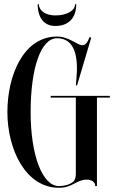

<svg xmlns="http://www.w3.org/2000/svg" viewBox="-20 -881 540 909"><path d="M242 -758C305.5 -758 341 -797 341 -861H335.5C335.5 -831.5 298 -808 242 -808C195 -808 164 -831.5 164 -861H158.5C158.5 -797 188.5 -758 242 -758ZM500 -427H220V-419H339V-61.5C339 -31.5 333 -21.5 309.5 -10C296.5 -4 276 0 259 0C182 0 125 -142 125 -350C125 -558 173 -700 250 -700C336 -700 351 -609 342 -510L339 -477H345L412 -703L404 -705C394 -679 385 -667 369 -667C346 -667 307 -708 250 -708C92 -708 15 -526 15 -350C15 -174 101 8 259 8C324 8 342 -30.5 390 -30.5C412.5 -30.5 431 -20.5 431 0H439V-419H500Z"/></svg>

Font: Picaflor 48 pt
Style: Regular
Weight: 400
Designer: Ariel Martín Pérez
Foundry: Tunera Type Foundry
Version: Version 1.000;hotconv 1.0.109;makeotfexe 2.5.65596